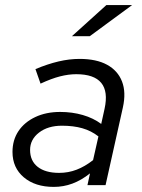

<svg xmlns="http://www.w3.org/2000/svg" viewBox="-20 -726 556 753"><path d="M191 7Q118 7 73.5 -30.5Q29 -68 29 -130Q29 -177 52.5 -212Q76 -247 118.5 -267Q161 -287 216 -287Q263 -287 304.5 -275Q346 -263 377 -240L390 -299Q405 -367 377 -401Q349 -435 279 -435Q249 -435 215.5 -426.5Q182 -418 139 -398L119 -455Q167 -475 209.5 -485Q252 -495 292 -495Q358 -495 400 -472Q442 -449 458.5 -406.5Q475 -364 462 -305L394 0H323L333 -46Q299 -19 264 -6Q229 7 191 7ZM212 -48Q248 -48 280.5 -60.5Q313 -73 345 -98L366 -191Q338 -213 303 -223Q268 -233 223 -233Q168 -233 133 -206Q98 -179 98 -138Q98 -95 128 -71.5Q158 -48 212 -48ZM262 -584 397 -706H498L332 -584Z"/></svg>

Font: Red Hat Text VF
Style: Italic
Weight: 300
Italic angle: -12°
Designer: Pentagram, MCKL
Foundry: Pentagram, MCKL
Version: Version 1.023